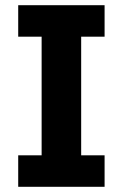

<svg xmlns="http://www.w3.org/2000/svg" viewBox="-20 -718 472 738"><path d="M382 0H50V-121H140V-577H50V-698H382V-577H292V-121H382Z"/></svg>

Font: Aneliza
Style: Bold
Weight: 700
Designer: Mike Abbink, Paul van der Laan, Pieter van Rosmalen
Foundry: Bold Monday
Version: Version 3.0